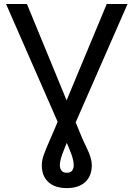

<svg xmlns="http://www.w3.org/2000/svg" viewBox="-20 -731 668 960"><path d="M10.3 -710.9Q10.3 -710.9 26.1 -710.9Q42 -710.9 62.5 -710.9Q83 -710.9 98.9 -710.9Q114.7 -710.9 114.7 -710.9L353.5 -130.9Q390.6 -37.6 414.8 11.2Q439 60.1 439 94.7Q439 149.4 406 179.4Q373 209.5 314 209.5Q254.9 209.5 221.9 179.4Q189 149.4 189 94.7Q189 71.3 199 43Q209 14.6 227.5 -26.9Q246.1 -68.4 272 -130.9L513.7 -710.9Q513.7 -710.9 529.3 -710.9Q544.9 -710.9 565.7 -710.9Q586.4 -710.9 602.1 -710.9Q617.7 -710.9 617.7 -710.9L329.1 -52.2Q303.7 5.9 291.5 39.8Q279.3 73.7 279.3 94.7Q279.3 110.8 287.4 121.8Q295.4 132.8 314 132.8Q333.5 132.8 341.1 121.6Q348.6 110.4 348.6 94.7Q348.6 73.2 337.2 41Q325.7 8.8 298.8 -52.2Z"/></svg>

Font: RobotoDEMO
Style: Regular
Weight: 400
Designer: Christian Robertson
Foundry: Google
Version: Version 2.136